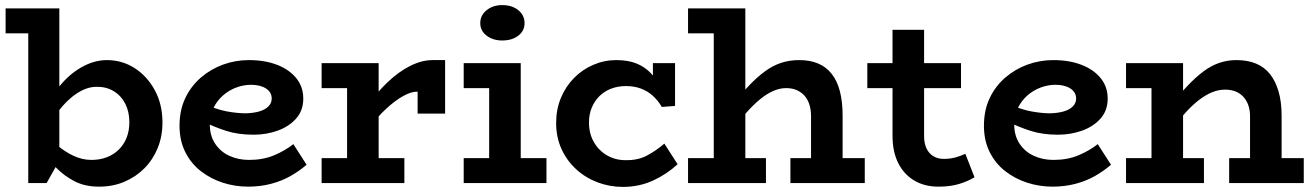

<svg xmlns="http://www.w3.org/2000/svg" viewBox="-20 -719 5149 754"><path d="M2 -588V-686H206V-588ZM400 -483Q459 -483 508 -452Q557 -421 587.5 -365.5Q618 -310 618 -238Q618 -183 599 -137Q580 -91 546.5 -57.5Q513 -24 468 -5Q423 14 369 14Q313 14 272 -7.5Q231 -29 201 -60Q171 -91 149 -118V-205Q172 -177 202.5 -150.5Q233 -124 268 -107.5Q303 -91 339 -91Q372 -91 399.5 -101.5Q427 -112 447 -132Q467 -152 477.5 -179Q488 -206 488 -239Q488 -280 472 -311.5Q456 -343 426.5 -361Q397 -379 358 -378Q321 -378 281.5 -352Q242 -326 207.5 -280Q173 -234 150 -173V-265Q173 -330 212.5 -379Q252 -428 301 -455.5Q350 -483 400 -483ZM91 0V-686H213V-89L163 0Z M954 14Q903 14 855 -1.5Q807 -17 768.5 -47Q730 -77 707.5 -122Q685 -167 685 -225Q685 -286 707.5 -333.5Q730 -381 769 -414.5Q808 -448 856.5 -465.5Q905 -483 957 -483Q1020 -483 1068 -464.5Q1116 -446 1143.5 -412Q1171 -378 1171 -332Q1171 -285 1143 -253.5Q1115 -222 1070.5 -206Q1026 -190 976 -190Q915 -190 868.5 -205Q822 -220 777 -242V-313Q830 -289 871 -281.5Q912 -274 946 -274Q976 -275 998.5 -281.5Q1021 -288 1034 -301Q1047 -314 1047 -332Q1047 -357 1024.5 -371.5Q1002 -386 966 -386Q936 -386 907 -375Q878 -364 855 -343.5Q832 -323 818 -294.5Q804 -266 804 -230Q804 -186 825 -154.5Q846 -123 881 -107Q916 -91 958 -91Q1013 -91 1056 -109Q1099 -127 1132 -153L1184 -72Q1155 -47 1120.5 -27.5Q1086 -8 1044 3Q1002 14 954 14Z M1424 -209V-305Q1460 -356 1502.5 -396.5Q1545 -437 1590.5 -460Q1636 -483 1679 -483H1728V-273H1620V-359Q1596 -360 1563.5 -342Q1531 -324 1495 -290.5Q1459 -257 1424 -209ZM1243 0V-98H1568V0ZM1343 -31V-471H1467V-31ZM1243 -373V-471H1459V-373Z M1901 -31V-471H2025V-31ZM1801 0V-98H2126V0ZM1801 -373V-471H1993V-373ZM1952 -560Q1916 -560 1891 -579Q1866 -598 1866 -628Q1866 -659 1891 -679Q1916 -699 1952 -699Q1991 -699 2015.5 -679Q2040 -659 2040 -628Q2040 -598 2015.5 -579Q1991 -560 1952 -560Z M2426 15Q2374 15 2326.5 -3Q2279 -21 2242.5 -54.5Q2206 -88 2185 -134Q2164 -180 2164 -236Q2164 -289 2182.5 -334Q2201 -379 2234 -412.5Q2267 -446 2310 -464.5Q2353 -483 2400 -483Q2447 -483 2480 -469.5Q2513 -456 2537 -430.5Q2561 -405 2581 -369L2544 -376V-471H2631V-303L2579 -299Q2563 -326 2542.5 -344Q2522 -362 2496 -371.5Q2470 -381 2438 -381Q2407 -381 2380.5 -371Q2354 -361 2334.5 -342Q2315 -323 2304 -296.5Q2293 -270 2293 -238Q2293 -194 2312.5 -160.5Q2332 -127 2364.5 -108.5Q2397 -90 2436 -90Q2484 -89 2519.5 -107.5Q2555 -126 2589 -155L2641 -74Q2599 -35 2544.5 -10Q2490 15 2426 15Z M3165 0V-262Q3165 -288 3158.5 -308.5Q3152 -329 3139.5 -343Q3127 -357 3109 -365Q3091 -373 3067 -373Q3042 -373 3016 -361.5Q2990 -350 2964 -328.5Q2938 -307 2911.5 -277Q2885 -247 2858 -209V-308Q2891 -351 2922 -383.5Q2953 -416 2983.5 -438.5Q3014 -461 3047 -472Q3080 -483 3119 -483Q3161 -483 3193 -469.5Q3225 -456 3246.5 -428.5Q3268 -401 3278.5 -360Q3289 -319 3289 -264V0ZM2682 0V-98H2988V0ZM3084 0V-98H3376V0ZM2907 -686V0H2783V-588H2682V-686Z M3666 14Q3610 14 3569.5 -10.5Q3529 -35 3507 -79.5Q3485 -124 3485 -186V-602H3609V-185Q3609 -156 3618.5 -136Q3628 -116 3645.5 -105.5Q3663 -95 3686 -95Q3710 -95 3731 -100.5Q3752 -106 3771 -115L3807 -23Q3783 -8 3748 3Q3713 14 3666 14ZM3386 -373V-471H3754V-373Z M4113 14Q4062 14 4014 -1.5Q3966 -17 3927.5 -47Q3889 -77 3866.5 -122Q3844 -167 3844 -225Q3844 -286 3866.5 -333.5Q3889 -381 3928 -414.5Q3967 -448 4015.5 -465.5Q4064 -483 4116 -483Q4179 -483 4227 -464.5Q4275 -446 4302.5 -412Q4330 -378 4330 -332Q4330 -285 4302 -253.5Q4274 -222 4229.5 -206Q4185 -190 4135 -190Q4074 -190 4027.5 -205Q3981 -220 3936 -242V-313Q3989 -289 4030 -281.5Q4071 -274 4105 -274Q4135 -275 4157.5 -281.5Q4180 -288 4193 -301Q4206 -314 4206 -332Q4206 -357 4183.5 -371.5Q4161 -386 4125 -386Q4095 -386 4066 -375Q4037 -364 4014 -343.5Q3991 -323 3977 -294.5Q3963 -266 3963 -230Q3963 -186 3984 -154.5Q4005 -123 4040 -107Q4075 -91 4117 -91Q4172 -91 4215 -109Q4258 -127 4291 -153L4343 -72Q4314 -47 4279.5 -27.5Q4245 -8 4203 3Q4161 14 4113 14Z M4889 0V-262Q4889 -286 4882.5 -305Q4876 -324 4863.5 -338Q4851 -352 4833 -359.5Q4815 -367 4791 -367Q4765 -367 4739.5 -356.5Q4714 -346 4687.5 -325.5Q4661 -305 4635 -276Q4609 -247 4581 -209V-308Q4614 -351 4645 -383.5Q4676 -416 4706 -438.5Q4736 -461 4768 -472Q4800 -483 4836 -483Q4879 -483 4912 -469.5Q4945 -456 4967 -428.5Q4989 -401 5001 -360Q5013 -319 5013 -264V0ZM4402 0V-98H4708V0ZM4502 0V-471H4626V0ZM4402 -373V-471H4598V-373ZM4807 0V-98H5100V0Z"/></svg>

Font: BioRhyme
Style: Bold
Weight: 700
Designer: Aoife Mooney
Foundry: Aoife Mooney Type
Version: Version 1.600;gftools[0.9.33]